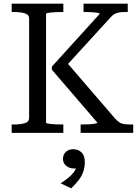

<svg xmlns="http://www.w3.org/2000/svg" viewBox="-20 -730 767 1055"><path d="M44 0V-46H55Q92 -46 116 -53Q140 -60 140 -82V-628Q140 -650 116 -657Q92 -664 55 -664H44V-710H328V-664H319Q305 -664 289.5 -663.5Q274 -663 261.5 -661.5Q249 -660 241 -658.5Q233 -657 233 -654V-56Q233 -53 241 -51.5Q249 -50 261.5 -48.5Q274 -47 289.5 -46.5Q305 -46 319 -46H328V0ZM423 0V-46H432Q451 -46 469.5 -47Q488 -48 501.5 -50.5Q515 -53 515 -56L265 -347V-364L528 -654Q527 -658 515 -660Q503 -662 485 -663Q467 -664 449 -664H439V-710H682V-664H667Q648 -664 634 -661.5Q620 -659 609 -653Q598 -647 587 -634L334 -357V-402L612 -79Q625 -65 636.5 -57.5Q648 -50 663.5 -48Q679 -46 701 -46H712V0ZM371 305 313 277Q336 263 355.5 247Q375 231 387.5 213.5Q400 196 400 180L416 191Q409 194 402 195Q395 196 389 196Q361 196 343.5 181Q326 166 326 143Q326 119 342 104.5Q358 90 382 90Q410 90 428 107.5Q446 125 446 160Q446 189 437.5 213.5Q429 238 412 260Q395 282 371 305Z"/></svg>

Font: Roboto Serif 28pt
Style: Regular
Weight: 400
Designer: Greg Gazdowicz
Foundry: Commercial Type
Version: Version 1.008